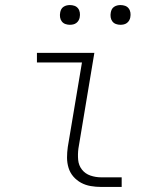

<svg xmlns="http://www.w3.org/2000/svg" viewBox="-20 -739 640 759"><path d="M380 0Q359 0 338.5 -3.5Q318 -7 300.5 -16.5Q283 -26 270 -41Q257 -56 251 -75.5Q245 -95 245 -116Q245 -137 248 -158L304 -492H126V-530H353L290 -152Q287 -129 289 -107Q291 -85 304 -68.5Q317 -52 337.5 -45Q358 -38 380 -38H461V0ZM456 -641Q447 -641 438.5 -644Q430 -647 424.5 -654Q419 -661 417.5 -670.5Q416 -680 418 -690Q419 -696 422 -702Q425 -708 431 -712Q437 -716 443.5 -717.5Q450 -719 456 -719Q466 -719 474.5 -716Q483 -713 488.5 -706Q494 -699 495.5 -689.5Q497 -680 495 -670Q494 -664 490.5 -658Q487 -652 481.5 -648Q476 -644 469.5 -642.5Q463 -641 456 -641ZM256 -641Q247 -641 238.5 -644Q230 -647 224.5 -654Q219 -661 217.5 -670.5Q216 -680 218 -690Q219 -696 222 -702Q225 -708 231 -712Q237 -716 243.5 -717.5Q250 -719 256 -719Q266 -719 274.5 -716Q283 -713 288.5 -706Q294 -699 295.5 -689.5Q297 -680 295 -670Q294 -664 290.5 -658Q287 -652 281.5 -648Q276 -644 269.5 -642.5Q263 -641 256 -641Z"/></svg>

Font: Iosevka Curly Slab XLtExObl
Style: Regular
Weight: 200
Width: 7
Italic angle: -9°
Monospace: yes
Designer: Belleve Invis
Foundry: Belleve Invis
Version: Version 11.0.0; ttfautohint (v1.8.3)